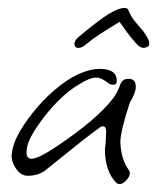

<svg xmlns="http://www.w3.org/2000/svg" viewBox="-20 -453 408 485"><path d="M282 12Q277 12 273 8Q246 -20 245 -74Q245 -78 246 -83.5Q247 -89 247 -96L248 -117V-120Q248 -138 235 -133Q215 -119 181.5 -92.5Q148 -66 101 -28Q81 -9 50 -9Q32 -9 19.5 -28.5Q7 -48 10 -66Q13 -92 31 -122.5Q49 -153 75.5 -183.5Q102 -214 132.5 -237.5Q163 -261 191 -271Q202 -275 212 -277Q222 -279 232 -279Q275 -279 275 -249Q275 -239 267 -239Q264 -239 261 -239.5Q258 -240 255 -242Q237 -257 222 -257Q207 -257 178 -239Q155 -225 133 -204Q111 -183 91 -157Q72 -132 61 -112.5Q50 -93 48 -78Q47 -74 47 -68Q47 -52 60 -52Q76 -52 120 -81Q225 -151 266 -205Q276 -218 284 -240Q289 -254 305 -254Q323 -254 323 -234Q323 -218 308 -194Q284 -121 284 -93Q286 -50 305 -24Q308 -21 308 -16Q308 -7 299 2.5Q290 12 282 12ZM178 -332Q168 -332 168 -342Q168 -351 179 -360Q187 -367 194 -372.5Q201 -378 212 -387Q245 -413 264 -423Q283 -433 294 -433H296Q301 -433 304 -428Q311 -411 320.5 -399.5Q330 -388 342 -374Q347 -367 352 -358.5Q357 -350 357 -343Q357 -336 351 -334Q345 -332 343 -332Q334 -332 325 -342Q309 -360 300 -372.5Q291 -385 282 -398Q251 -379 232.5 -367Q214 -355 196 -340Q187 -332 178 -332Z"/></svg>

Font: Square Peg
Style: Regular
Weight: 400
Designer: Robert E. Leuschke
Foundry: Robert E. Leuschke
Version: Version 1.010; ttfautohint (v1.8.4.7-5d5b)